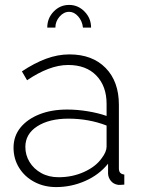

<svg xmlns="http://www.w3.org/2000/svg" viewBox="-20 -750 577 780"><path d="M35 -150Q35 -197 63 -231.5Q91 -266 140 -285.5Q189 -305 253 -305Q293 -305 336 -298Q379 -291 413 -279V-328Q413 -400 371.5 -443Q330 -486 257 -486Q218 -486 176 -470Q134 -454 90 -424L69 -460Q120 -494 167.5 -511.5Q215 -529 262 -529Q355 -529 409 -474Q463 -419 463 -324V-66Q463 -54 468.5 -48Q474 -42 485 -41V0Q476 1 470 1Q464 1 460 1Q441 -2 430.5 -15Q420 -28 419 -44V-85Q383 -40 326.5 -15Q270 10 208 10Q159 10 119.5 -11Q80 -32 57.5 -68.5Q35 -105 35 -150ZM393 -107Q403 -120 408 -132Q413 -144 413 -154V-240Q377 -254 338 -261Q299 -268 258 -268Q180 -268 131.5 -237Q83 -206 83 -153Q83 -120 100 -92Q117 -64 147.5 -47Q178 -30 218 -30Q274 -30 321.5 -51.5Q369 -73 393 -107ZM261 -702Q239 -702 222 -682.5Q205 -663 205 -638H172Q172 -676 198 -703Q224 -730 261 -730Q297 -730 323.5 -703Q350 -676 350 -638H317Q314 -665 297.5 -683.5Q281 -702 261 -702Z"/></svg>

Font: Raleway Thin Light
Style: Regular
Weight: 300
Version: Version 4.026